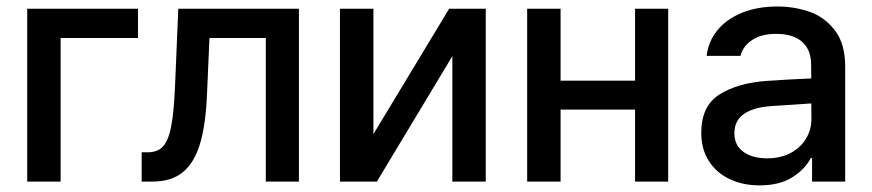

<svg xmlns="http://www.w3.org/2000/svg" viewBox="-20 -557 2675 589"><path d="M403.3 -440.4H166V0H63.5V-530.3H403.3Z M414.6 -89.8H433.1Q463.4 -89.8 480 -107.7Q496.6 -125.5 505.1 -169.2Q513.7 -212.9 517.1 -295.9L526.9 -530.3H897V0H795.4V-440.4H622.6L614.7 -260.7Q610.4 -169.9 592.8 -113.3Q575.2 -56.6 540.3 -28.3Q505.4 0 447.8 0H414.6Z M1357.9 -530.3H1470.2V0H1367.7V-384.8L1136.2 0H1022.9V-530.3H1125.5V-145.5Z M1699.7 -309.6H1928.2V-530.3H2029.8V0H1928.2V-220.7H1699.7V0H1597.2V-530.3H1699.7Z M2329.6 -308.6Q2362.8 -311 2402.1 -313.2Q2441.4 -315.4 2468.8 -316.4L2468.3 -358.4Q2468.3 -403.8 2440.9 -428.5Q2413.6 -453.1 2360.8 -453.1Q2316.4 -453.1 2288.1 -434.8Q2259.8 -416.5 2251.5 -385.7H2147.9Q2152.8 -429.7 2180.7 -464.1Q2208.5 -498.5 2256.1 -517.8Q2303.7 -537.1 2364.7 -537.1Q2415 -537.1 2461.7 -521.5Q2508.3 -505.9 2540.5 -464.8Q2572.8 -423.8 2572.8 -352.5V0H2471.2V-72.3H2467.3Q2449.2 -37.1 2409.9 -12.7Q2370.6 11.7 2310.1 11.7Q2259.3 11.7 2218.8 -7.3Q2178.2 -26.4 2154.8 -62.7Q2131.3 -99.1 2131.3 -149.4Q2131.3 -231.9 2187 -267.1Q2242.7 -302.2 2329.6 -308.6ZM2333.5 -71.3Q2374.5 -71.3 2405.3 -87.6Q2436 -104 2452.6 -131.6Q2469.2 -159.2 2469.2 -191.4L2468.8 -239.7L2344.2 -231.4Q2291 -227.5 2262 -207.3Q2232.9 -187 2232.9 -148.4Q2232.9 -111.3 2260.5 -91.3Q2288.1 -71.3 2333.5 -71.3Z"/></svg>

Font: WEMIX Pretendard Medium
Style: Regular
Weight: 500
Designer: Base glyphs from Inter by Rasmus Andersson; Hangeul glyphs from Noto Sans CJK(Source Han Sans) by Jang Soo-young and Kan
Foundry: Kil Hyung-jin
Version: Version 1.000